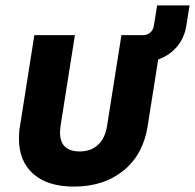

<svg xmlns="http://www.w3.org/2000/svg" viewBox="-20 -680 721 710"><path d="M561 -660H681L669 -585Q662 -540 634.5 -507.5Q607 -475 565 -460L526 -214Q510 -109 437 -49.5Q364 10 254 10Q156 10 103 -37Q50 -84 50 -168Q50 -193 54 -214L107 -550H257L204 -215Q202 -197 202 -190Q202 -120 275 -120Q316 -120 342.5 -144.5Q369 -169 376 -215L429 -550H508Q524 -550 535 -559Q546 -568 549 -585Z"/></svg>

Font: JetBrains Mono Extra Bold
Style: Italic
Weight: 800
Italic angle: -9°
Monospace: yes
Designer: Philipp Nurullin, Konstantin Bulenkov
Foundry: JetBrains
Version: 2.002